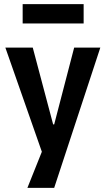

<svg xmlns="http://www.w3.org/2000/svg" viewBox="-20 -732 516 932"><path d="M113 180 205 -50V67L6 -501H139L238 -128H243L340 -501H467L243 180ZM90 -618V-712H386V-618Z"/></svg>

Font: Nunito Sans 7pt Condensed
Style: Bold
Weight: 700
Width: 3
Designer: Vernon Adams
Foundry: Vernon Adams
Version: Version 3.101;gftools[0.9.27]